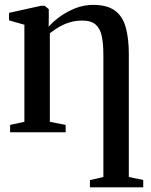

<svg xmlns="http://www.w3.org/2000/svg" viewBox="-20 -556 635 807"><path d="M358 231.5V201L414.5 188V-325.5Q414.5 -371.5 407.8 -403.8Q401 -436 382 -452.8Q363 -469.5 326 -469.5Q297.5 -469.5 273.5 -462.2Q249.5 -455 228.8 -443Q208 -431 189.5 -416V-44L256 -31V0H22.5V-31L82.5 -44V-452L18 -470.5V-502L151.5 -531.5H168L185 -517.5V-477.5L184.5 -444Q203.5 -465.5 232.5 -486.5Q261.5 -507.5 297 -521.5Q332.5 -535.5 371.5 -535.5Q429.5 -535.5 462.2 -512Q495 -488.5 508.2 -442Q521.5 -395.5 521.5 -327V188L582 200.5V231.5Z"/></svg>

Font: Merriweather 96pt Medium
Style: Regular
Weight: 500
Version: Version 2.100